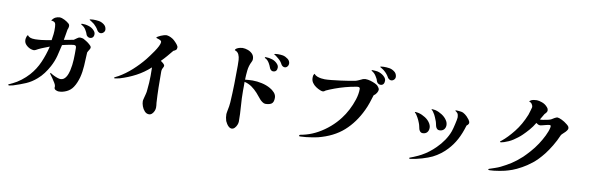

<svg xmlns="http://www.w3.org/2000/svg" viewBox="-56 -1367 6112 1976"><g transform="rotate(10 3000.0 -379.5)"><path d="M823 -500Q823 -494 820 -488Q817 -482 812 -474Q808 -467 803 -459.5Q798 -452 796 -445Q793 -370 789 -304.5Q785 -239 770 -181Q762 -153 751 -126Q740 -99 724 -75Q700 -38 659 -18.5Q618 1 577 1Q563 1 546 -7Q529 -15 529 -32Q529 -34 529.5 -37.5Q530 -41 530 -43Q530 -57 517.5 -78Q505 -99 489 -122Q473 -145 461 -161Q458 -167 459.5 -171Q461 -175 465 -172Q479 -162 500 -151.5Q521 -141 541 -134.5Q561 -128 572 -128Q608 -128 630 -164Q640 -179 647 -199.5Q654 -220 657 -233Q670 -291 672.5 -350.5Q675 -410 674 -472Q673 -489 666 -493.5Q659 -498 648 -498Q639 -498 616 -494Q593 -490 568 -484.5Q543 -479 528 -475Q515 -415 500 -357.5Q485 -300 454 -242Q432 -201 403.5 -163Q375 -125 342 -97Q290 -51 232.5 -26.5Q175 -2 103 21Q102 21 92.5 23Q83 25 74.5 27Q66 29 64 29Q54 29 54 22Q54 18 60.5 15.5Q67 13 72 11Q76 9 84 5Q92 1 95 0Q138 -20 181 -53Q224 -86 258 -124Q316 -189 351 -269.5Q386 -350 407 -438Q382 -428 351.5 -416.5Q321 -405 295 -392Q286 -388 273.5 -380.5Q261 -373 248 -373Q241 -373 231.5 -375.5Q222 -378 216 -380Q188 -391 167.5 -412.5Q147 -434 147 -464Q147 -472 148.5 -479Q150 -486 154 -499Q160 -514 166 -514Q174 -501 192 -493.5Q210 -486 245 -486Q257 -486 275 -487.5Q293 -489 308 -490Q325 -492 357.5 -497Q390 -502 414 -507Q419 -539 423 -570.5Q427 -602 425 -647Q424 -679 414 -690.5Q404 -702 374 -706Q393 -732 412.5 -741.5Q432 -751 455 -752Q478 -752 508 -736.5Q538 -721 556 -704Q567 -693 565.5 -675.5Q564 -658 556 -642Q553 -617 546 -582.5Q539 -548 537 -531Q561 -536 591.5 -541Q622 -546 638 -550Q655 -561 669 -572Q683 -583 697 -584Q705 -584 717.5 -582Q730 -580 737 -576Q748 -570 766 -559Q784 -548 801 -533Q811 -525 817 -517Q823 -509 823 -500ZM838 -643Q838 -622 827 -610Q816 -598 796 -598Q784 -598 772 -607Q760 -616 756 -631Q754 -640 747.5 -652Q741 -664 736 -673Q721 -699 692 -715Q690 -717 687.5 -718Q685 -719 685 -722Q685 -727 695 -727Q704 -727 715 -726Q726 -725 729 -725Q748 -722 766 -716Q780 -712 795.5 -702.5Q811 -693 822 -680Q838 -663 838 -643ZM940 -712Q942 -693 927.5 -678.5Q913 -664 893 -665Q885 -666 875.5 -672Q866 -678 861 -687Q852 -704 839 -719.5Q826 -735 814 -746Q803 -755 786 -766Q769 -777 767 -778Q763 -779 763 -782Q763 -784 768 -786Q770 -787 780 -787.5Q790 -788 798 -789Q809 -790 828 -788.5Q847 -787 859 -785Q885 -781 911 -762.5Q937 -744 940 -712Z M1702 -657Q1702 -639 1692.5 -630.5Q1683 -622 1667 -616Q1641 -584 1614 -552.5Q1587 -521 1558 -492Q1568 -486 1584 -472.5Q1600 -459 1600 -447Q1600 -438 1592 -425Q1584 -412 1582 -398Q1581 -392 1581 -386Q1581 -380 1581 -374Q1581 -295 1582.5 -216Q1584 -137 1589 -58Q1591 -46 1592 -33.5Q1593 -21 1593 -9Q1593 7 1585.5 25.5Q1578 44 1564 57.5Q1550 71 1532 71Q1506 71 1486.5 50Q1467 29 1457 0.5Q1447 -28 1447 -50Q1447 -61 1450 -71Q1453 -81 1455 -91Q1460 -111 1465.5 -131.5Q1471 -152 1472 -174Q1476 -212 1478.5 -249Q1481 -286 1481 -323Q1481 -345 1480.5 -366.5Q1480 -388 1480 -410Q1413 -349 1336.5 -308.5Q1260 -268 1174 -242Q1167 -241 1149 -236.5Q1131 -232 1125 -232Q1123 -232 1118.5 -232.5Q1114 -233 1114 -237Q1114 -240 1123 -245Q1132 -250 1141.5 -255Q1151 -260 1154 -261Q1226 -302 1291 -361Q1356 -420 1408 -484Q1419 -498 1438.5 -524Q1458 -550 1478.5 -580Q1499 -610 1513 -638Q1527 -666 1527 -683Q1527 -693 1516 -699.5Q1505 -706 1491.5 -710Q1478 -714 1470 -717Q1471 -724 1483 -731.5Q1495 -739 1512 -746Q1529 -753 1544 -757.5Q1559 -762 1566 -762Q1582 -762 1599 -756Q1616 -750 1629 -742Q1640 -737 1657 -721Q1674 -705 1688 -687.5Q1702 -670 1702 -657Z M2780 -320Q2780 -274 2757.5 -258.5Q2735 -243 2693 -243Q2679 -243 2662.5 -254.5Q2646 -266 2637 -276Q2612 -308 2583.5 -339.5Q2555 -371 2521 -395Q2487 -419 2444 -429Q2445 -406 2444.5 -383Q2444 -360 2444 -337Q2444 -257 2450.5 -176.5Q2457 -96 2457 -16Q2457 0 2449 19.5Q2441 39 2427 53.5Q2413 68 2395 68Q2380 68 2366.5 56.5Q2353 45 2343 29Q2333 13 2328 1Q2317 -34 2317 -70Q2317 -81 2320 -92Q2323 -103 2324 -114Q2328 -134 2331.5 -154Q2335 -174 2336 -195Q2342 -292 2344 -389Q2346 -486 2346 -583Q2346 -609 2344.5 -640Q2343 -671 2331 -697Q2319 -723 2289 -732Q2289 -744 2304 -752.5Q2319 -761 2336.5 -765Q2354 -769 2363 -769Q2391 -769 2420 -758.5Q2449 -748 2468.5 -727Q2488 -706 2488 -673Q2488 -664 2485.5 -657Q2483 -650 2479 -642Q2457 -599 2451.5 -549.5Q2446 -500 2445 -452Q2465 -454 2485 -455.5Q2505 -457 2525 -457Q2571 -457 2621 -446Q2671 -435 2711 -412Q2736 -399 2758 -375Q2780 -351 2780 -320ZM2755 -631Q2755 -611 2744.5 -598.5Q2734 -586 2712 -586Q2700 -586 2689.5 -596.5Q2679 -607 2676 -618Q2672 -629 2667 -640Q2662 -651 2656 -661Q2649 -674 2637.5 -686.5Q2626 -699 2612 -705Q2610 -707 2608 -707.5Q2606 -708 2606 -712Q2606 -715 2610 -716Q2614 -717 2615 -717Q2650 -717 2683 -706.5Q2716 -696 2739 -670Q2747 -661 2751 -652Q2755 -643 2755 -631ZM2863 -691Q2863 -675 2851.5 -661.5Q2840 -648 2823 -648Q2813 -648 2803 -654.5Q2793 -661 2788 -670Q2780 -686 2768.5 -700.5Q2757 -715 2743 -726Q2733 -734 2721.5 -743.5Q2710 -753 2699 -758Q2696 -760 2695 -762Q2696 -765 2705 -766.5Q2714 -768 2724.5 -768.5Q2735 -769 2738 -769Q2750 -769 2762.5 -768Q2775 -767 2786 -765Q2813 -759 2838 -740Q2863 -721 2863 -691Z M3818 -588Q3818 -575 3807 -555.5Q3796 -536 3776 -523Q3764 -483 3749.5 -440Q3735 -397 3717 -360Q3652 -222 3549.5 -130.5Q3447 -39 3286 2Q3264 7 3230.5 12.5Q3197 18 3164 21.5Q3131 25 3112 25Q3108 25 3100.5 25.5Q3093 26 3093 18Q3093 13 3097.5 10.5Q3102 8 3107 7Q3118 5 3133 2Q3148 -1 3161 -5Q3223 -22 3284 -56Q3345 -90 3400 -137.5Q3455 -185 3497 -241Q3529 -282 3557.5 -336.5Q3586 -391 3605 -450Q3624 -509 3624 -562Q3624 -581 3603 -581Q3597 -581 3591.5 -580Q3586 -579 3580 -578Q3530 -570 3474.5 -555Q3419 -540 3368.5 -521.5Q3318 -503 3282 -486Q3276 -481 3268.5 -476.5Q3261 -472 3251 -472Q3244 -472 3237.5 -474.5Q3231 -477 3225 -479Q3202 -488 3179 -503.5Q3156 -519 3141 -541Q3126 -563 3126 -591Q3126 -600 3127 -611Q3128 -622 3139 -636Q3150 -621 3170.5 -612.5Q3191 -604 3214 -601Q3237 -598 3252 -598Q3278 -598 3322 -602.5Q3366 -607 3415 -613.5Q3464 -620 3504.5 -626.5Q3545 -633 3564 -637Q3580 -641 3598.5 -649.5Q3617 -658 3626 -662Q3634 -667 3646 -670Q3658 -673 3665 -673Q3691 -673 3718 -665Q3745 -657 3767 -646.5Q3789 -636 3797 -627Q3802 -621 3810 -610Q3818 -599 3818 -588ZM3866 -689Q3866 -667 3855 -654Q3844 -641 3823 -642Q3811 -642 3799 -651.5Q3787 -661 3783 -676Q3781 -687 3774.5 -698.5Q3768 -710 3762 -720Q3746 -748 3718 -765Q3711 -767 3711 -772Q3711 -776 3721 -776Q3731 -776 3742 -775Q3753 -774 3756 -774Q3775 -773 3793 -766Q3807 -761 3823 -751Q3839 -741 3850 -728Q3866 -711 3866 -689ZM3968 -753Q3970 -734 3956.5 -719.5Q3943 -705 3923 -706Q3914 -707 3904.5 -713.5Q3895 -720 3890 -728Q3881 -745 3868 -761Q3855 -777 3843 -787Q3833 -797 3815 -808Q3797 -819 3795 -820Q3792 -822 3792 -823Q3792 -825 3797 -827Q3799 -828 3809 -828.5Q3819 -829 3828 -830Q3838 -831 3857 -829.5Q3876 -828 3888 -826Q3914 -822 3939.5 -803.5Q3965 -785 3968 -753Z M4402 -290Q4401 -261 4384.5 -244Q4368 -227 4340 -227Q4323 -227 4312 -240Q4301 -253 4299 -266Q4295 -283 4292 -297Q4289 -311 4281 -330Q4277 -340 4271.5 -352.5Q4266 -365 4259 -377Q4242 -410 4224 -424Q4224 -429 4231 -429Q4239 -428 4248 -427Q4257 -426 4265 -424Q4300 -415 4334 -393.5Q4368 -372 4387 -341Q4393 -332 4398 -317.5Q4403 -303 4402 -290ZM4794 -413Q4794 -408 4788.5 -399Q4783 -390 4772 -383Q4746 -295 4711.5 -231.5Q4677 -168 4630 -118Q4602 -87 4564.5 -58.5Q4527 -30 4485 -9Q4443 11 4381 29.5Q4319 48 4257 56Q4252 56 4249.5 52.5Q4247 49 4251 45Q4268 39 4291 29.5Q4314 20 4335.5 10Q4357 0 4369 -7Q4406 -27 4441.5 -54Q4477 -81 4508 -112Q4550 -153 4582.5 -201Q4615 -249 4633 -299Q4638 -312 4643.5 -334Q4649 -356 4654.5 -379.5Q4660 -403 4663.5 -422Q4667 -441 4667 -447Q4667 -464 4662.5 -480Q4658 -496 4632 -512Q4632 -518 4640 -518Q4670 -517 4692.5 -513.5Q4715 -510 4735 -494Q4740 -490 4744.5 -486Q4749 -482 4756 -476Q4766 -466 4780 -448Q4794 -430 4794 -413ZM4568 -348Q4567 -320 4550 -303Q4533 -286 4505 -286Q4487 -286 4476.5 -299Q4466 -312 4464 -324Q4460 -341 4457 -355Q4454 -369 4446 -387Q4442 -398 4436.5 -410.5Q4431 -423 4425 -435Q4406 -470 4388 -483Q4388 -486 4391 -486.5Q4394 -487 4396 -487Q4404 -486 4413 -485.5Q4422 -485 4430 -483Q4465 -474 4499 -452Q4533 -430 4552 -400Q4568 -377 4568 -348Z M5809 -531Q5808 -524 5798.5 -510.5Q5789 -497 5775 -485Q5771 -481 5759.5 -470.5Q5748 -460 5744 -452Q5719 -393 5685.5 -337.5Q5652 -282 5620 -241Q5563 -169 5510 -127.5Q5457 -86 5411 -61Q5355 -30 5316 -16Q5277 -2 5241 7Q5220 12 5189.5 17.5Q5159 23 5131 26Q5103 29 5088 29Q5084 29 5077.5 28.5Q5071 28 5071 26Q5071 23 5071.5 20.5Q5072 18 5077 16Q5101 8 5135 -3.5Q5169 -15 5191 -26Q5248 -54 5296.5 -85Q5345 -116 5402 -168Q5431 -196 5468.5 -238Q5506 -280 5539 -330Q5568 -374 5592.5 -423.5Q5617 -473 5625 -513Q5628 -527 5623.5 -533.5Q5619 -540 5593 -534Q5592 -534 5574.5 -529.5Q5557 -525 5539 -520.5Q5521 -516 5518 -516Q5505 -516 5494 -521.5Q5483 -527 5475 -534Q5450 -491 5418 -454.5Q5386 -418 5358 -391Q5341 -374 5316 -355Q5291 -336 5274 -325Q5253 -311 5228.5 -300Q5204 -289 5182.5 -282Q5161 -275 5151 -274Q5140 -273 5140 -279Q5140 -282 5147 -287Q5154 -292 5156 -294Q5212 -339 5274.5 -417.5Q5337 -496 5380 -603Q5388 -626 5393.5 -646.5Q5399 -667 5403 -681Q5404 -684 5404 -686.5Q5404 -689 5404 -690Q5404 -701 5394 -717Q5384 -733 5365 -737Q5365 -745 5381 -754Q5395 -760 5409.5 -762.5Q5424 -765 5440 -765Q5461 -765 5495 -753Q5529 -741 5552 -714Q5562 -703 5564.5 -694.5Q5567 -686 5567 -679Q5567 -662 5542 -639Q5530 -621 5522 -605Q5514 -589 5504 -575Q5506 -577 5508.5 -576Q5511 -575 5513 -575Q5520 -575 5525 -575.5Q5530 -576 5536 -577Q5552 -580 5576.5 -584.5Q5601 -589 5617 -596Q5620 -598 5630.5 -604Q5641 -610 5650 -616Q5661 -622 5668 -624.5Q5675 -627 5679 -627Q5694 -627 5725 -612.5Q5756 -598 5786 -573Q5801 -561 5805.5 -552Q5810 -543 5809 -531Z"/></g></svg>

Font: Kaisei Tokumin
Style: Bold
Weight: 700
Designer: Font-Kai, 金井和夫
Foundry: KAZUO KANAI
Version: Version 5.003